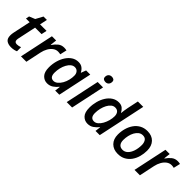

<svg xmlns="http://www.w3.org/2000/svg" viewBox="170 -1812 2874 2874"><g transform="rotate(45 1607.5 -375.0)"><path d="M190.4 9.8Q131.3 9.8 94.5 -16.6Q57.6 -43 57.6 -110.4Q57.6 -139.6 64.5 -172.4L124 -453.6H45.9L56.6 -508.3L148.9 -545.9L210.4 -660.2H282.2L256.8 -540.5H394.5L376 -453.6H238.8L178.7 -171.9Q176.3 -161.6 174.6 -150.1Q172.9 -138.7 172.9 -129.4Q172.9 -83 222.2 -83Q241.2 -83 258.8 -86.9Q276.4 -90.8 297.4 -98.1V-11.7Q279.3 -2.9 250.5 3.4Q221.7 9.8 190.4 9.8Z M393.6 0 508.3 -540.5H597.7L585.9 -438.5H591.3Q622.6 -485.4 662.8 -518.1Q703.1 -550.8 759.3 -550.8Q772.5 -550.8 786.6 -549.1Q800.8 -547.4 812 -544.4L787.1 -437Q776.4 -439.9 763.7 -441.9Q751 -443.8 736.8 -443.8Q693.8 -443.8 658 -417.7Q622.1 -391.6 596.7 -346.7Q571.3 -301.8 559.6 -246.1L507.8 0Z M954.1 9.8Q892.1 9.8 848.4 -36.1Q804.7 -82 804.7 -180.7Q804.7 -251 823 -317.1Q841.3 -383.3 875.5 -436Q909.7 -488.8 957 -519.8Q1004.4 -550.8 1063 -550.8Q1115.7 -550.8 1148.4 -524.9Q1181.2 -499 1198.2 -462.4H1202.6L1231.9 -540.5H1319.8L1205.1 0H1117.7L1128.4 -87.4H1124.5Q1092.8 -46.9 1050.8 -18.6Q1008.8 9.8 954.1 9.8ZM996.1 -83.5Q1029.8 -83.5 1061.3 -109.1Q1092.8 -134.8 1116.9 -177.2Q1141.1 -219.7 1152.8 -270.5Q1158.7 -294.4 1160.9 -316.7Q1163.1 -338.9 1163.1 -360.8Q1163.1 -402.8 1140.4 -429.9Q1117.7 -457 1079.1 -457Q1044.9 -457 1016.1 -433.8Q987.3 -410.6 965.8 -371.3Q944.3 -332 932.6 -283.4Q920.9 -234.9 920.9 -183.6Q920.9 -83.5 996.1 -83.5Z M1559.1 -621.6Q1533.7 -621.6 1516.6 -634Q1499.5 -646.5 1499.5 -673.3Q1499.5 -706.5 1518.6 -726.8Q1537.6 -747.1 1572.3 -747.1Q1597.7 -747.1 1613.8 -735.1Q1629.9 -723.1 1629.9 -696.8Q1629.9 -662.6 1610.8 -642.1Q1591.8 -621.6 1559.1 -621.6ZM1361.8 0 1476.6 -540.5H1590.8L1476.1 0Z M1809.6 9.8Q1746.6 9.8 1703.1 -35.9Q1659.7 -81.5 1659.7 -181.2Q1659.7 -250.5 1677.5 -316.4Q1695.3 -382.3 1729 -435.1Q1762.7 -487.8 1810.5 -519Q1858.4 -550.3 1918 -550.3Q1970.2 -550.3 2000.7 -523.9Q2031.2 -497.6 2048.8 -462.4H2053.2Q2055.2 -481.4 2059.3 -515.6Q2063.5 -549.8 2070.8 -583L2108.4 -759.8H2222.2L2061 0H1971.7L1982.4 -87.4H1979Q1946.3 -46.4 1905.5 -18.3Q1864.7 9.8 1809.6 9.8ZM1854 -83.5Q1888.2 -83.5 1918.2 -108.9Q1948.2 -134.3 1970.9 -175.5Q1993.7 -216.8 2006.6 -264.6Q2019.5 -312.5 2019.5 -357.4Q2019.5 -402.3 1997.8 -429.7Q1976.1 -457 1933.1 -457Q1898.4 -457 1869.6 -433.3Q1840.8 -409.7 1819.8 -369.9Q1798.8 -330.1 1787.4 -281.7Q1775.9 -233.4 1775.9 -183.6Q1775.9 -83.5 1854 -83.5Z M2449.2 8.8Q2356.4 8.8 2301 -46.9Q2245.6 -102.5 2245.6 -199.2Q2245.6 -266.6 2263.4 -329.3Q2281.2 -392.1 2316.4 -441.9Q2351.6 -491.7 2403.8 -520.5Q2456.1 -549.3 2524.9 -549.3Q2619.1 -549.3 2673.3 -492.9Q2727.5 -436.5 2727.5 -337.9Q2727.5 -272 2710.4 -210Q2693.4 -147.9 2658.7 -98.6Q2624 -49.3 2571.8 -20.3Q2519.5 8.8 2449.2 8.8ZM2457.5 -85Q2503.4 -85 2538.1 -118.7Q2572.8 -152.3 2592.3 -210.7Q2611.8 -269 2611.8 -342.8Q2611.8 -387.2 2591.1 -421.4Q2570.3 -455.6 2520 -455.6Q2481.9 -455.6 2452.4 -433.3Q2422.9 -411.1 2402.3 -373.8Q2381.8 -336.4 2371.3 -290.5Q2360.8 -244.6 2360.8 -197.3Q2360.8 -143.1 2385.5 -114Q2410.2 -85 2457.5 -85Z M2796.9 0 2911.6 -540.5H3001L2989.3 -438.5H2994.6Q3025.9 -485.4 3066.2 -518.1Q3106.4 -550.8 3162.6 -550.8Q3175.8 -550.8 3189.9 -549.1Q3204.1 -547.4 3215.3 -544.4L3190.4 -437Q3179.7 -439.9 3167 -441.9Q3154.3 -443.8 3140.1 -443.8Q3097.2 -443.8 3061.3 -417.7Q3025.4 -391.6 3000 -346.7Q2974.6 -301.8 2962.9 -246.1L2911.1 0Z"/></g></svg>

Font: Open Sans SemiBold
Style: Italic
Weight: 600
Italic angle: -12°
Designer: Monotype Design Team
Foundry: Monotype Imaging Inc.
Version: Version 3.003; ttfautohint (v1.8.4)